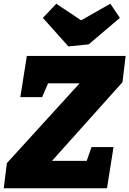

<svg xmlns="http://www.w3.org/2000/svg" viewBox="-33 -1010 694 1030"><path d="M641 -710 624 -569 246 -147H432L458 -221H576L541 0H-13L4 -135L394 -563H225L193 -489H76L111 -710ZM402 -901 559 -990 610 -914 443 -772 334 -761 197 -914 269 -990Z"/></svg>

Font: Bitter Pro Black
Style: Italic
Weight: 900
Italic angle: -9°
Designer: Sol Matas, and Bitter project Authors
Foundry: Sol Matas
Version: Version 1.010